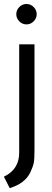

<svg xmlns="http://www.w3.org/2000/svg" viewBox="-25 -708 270 988"><path d="M0 0ZM152.5 -480V62.5Q152.5 111.2 148.8 130Q145 148.8 131.2 178.8Q103.8 236.2 25 260L-5 201.2Q73.8 163.8 73.8 77.5V-480ZM58.8 -635Q58.8 -656.2 74.4 -671.9Q90 -687.5 111.2 -687.5Q132.5 -687.5 148.1 -671.9Q163.8 -656.2 163.8 -635Q163.8 -613.8 148.1 -598.1Q132.5 -582.5 111.2 -582.5Q90 -582.5 74.4 -598.1Q58.8 -613.8 58.8 -635Z"/></svg>

Font: Cambay
Style: Regular
Weight: 400
Version: Version 1.180;PS 001.180;hotconv 1.0.70;makeotf.lib2.5.58329